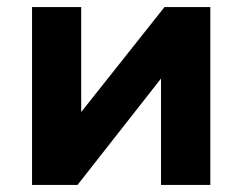

<svg xmlns="http://www.w3.org/2000/svg" viewBox="-20 -525 688 545"><path d="M71 0V-505H210.5V-207L447 -505H577V0H437V-302L200 0Z"/></svg>

Font: Geologica SemiBold
Style: Regular
Weight: 600
Designer: Sindre Bremnes, Frode Helland
Foundry: Monokrom Skriftforlag AS
Version: Version 1.010;gftools[0.9.28]